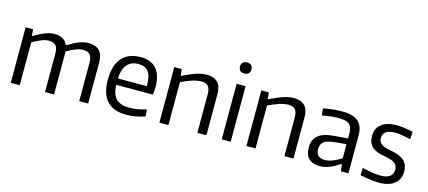

<svg xmlns="http://www.w3.org/2000/svg" viewBox="-58 -1275 4014 1802"><g transform="rotate(15 1949.5 -374.0)"><path d="M76 -540H148L154 -477H159Q223 -515 268 -532.5Q313 -550 355 -550Q452 -550 484 -476H488Q553 -516 599 -533Q645 -550 686 -550Q755 -550 791.5 -513.5Q828 -477 828 -402V0H741V-372Q741 -428 719.5 -451.5Q698 -475 653 -475Q622 -475 582.5 -460Q543 -445 497 -419V0H409V-372Q409 -428 387.5 -451.5Q366 -475 321 -475Q289 -475 248.5 -459Q208 -443 163 -417V0H76Z M1198 9Q1074 9 1011 -59.5Q948 -128 948 -263Q948 -402 1010.5 -475.5Q1073 -549 1192 -549Q1399 -549 1399 -308Q1399 -262 1392 -238H1036Q1041 -144 1082.5 -103Q1124 -62 1209 -62Q1247 -62 1290 -69Q1333 -76 1375 -90L1380 -23Q1340 -8 1291.5 0.5Q1243 9 1198 9ZM1190 -481Q1046 -481 1036 -300H1318Q1318 -398 1287 -439.5Q1256 -481 1190 -481Z M1520 -540H1593L1599 -477H1604Q1644 -496 1676.5 -510Q1709 -524 1736.5 -533Q1764 -542 1788 -546Q1812 -550 1835 -550Q1904 -550 1940.5 -513.5Q1977 -477 1977 -402V0H1889V-373Q1889 -429 1868 -452.5Q1847 -476 1802 -476Q1764 -476 1713.5 -460Q1663 -444 1608 -417V0H1520Z M2169 -652Q2115 -652 2115 -705Q2115 -759 2169 -759Q2225 -759 2225 -705Q2225 -652 2169 -652ZM2126 -540H2213V0H2126Z M2366 -540H2439L2445 -477H2450Q2490 -496 2522.5 -510Q2555 -524 2582.5 -533Q2610 -542 2634 -546Q2658 -550 2681 -550Q2750 -550 2786.5 -513.5Q2823 -477 2823 -402V0H2735V-373Q2735 -429 2714 -452.5Q2693 -476 2648 -476Q2610 -476 2559.5 -460Q2509 -444 2454 -417V0H2366Z M3078 5Q3008 5 2971 -31.5Q2934 -68 2934 -137Q2934 -215 2983 -256Q3032 -297 3140 -305L3269 -315V-354Q3269 -389 3262.5 -412.5Q3256 -436 3240.5 -450.5Q3225 -465 3199 -471Q3173 -477 3134 -477Q3100 -477 3060.5 -473Q3021 -469 2975 -460L2968 -527Q3021 -537 3064.5 -541.5Q3108 -546 3152 -546Q3257 -546 3307 -503Q3357 -460 3357 -369V0H3284L3275 -68H3269Q3220 -33 3173 -14Q3126 5 3078 5ZM3110 -63Q3146 -63 3187.5 -80Q3229 -97 3269 -123V-259L3164 -250Q3086 -243 3054.5 -219.5Q3023 -196 3023 -144Q3023 -63 3110 -63Z M3656 11Q3620 11 3578 5.5Q3536 0 3473 -12V-84Q3523 -72 3567.5 -64.5Q3612 -57 3652 -57Q3712 -57 3742.5 -80Q3773 -103 3773 -145Q3773 -168 3765 -183.5Q3757 -199 3742 -210Q3727 -221 3706 -227.5Q3685 -234 3660 -239Q3629 -245 3597 -252.5Q3565 -260 3539 -276.5Q3513 -293 3496.5 -321.5Q3480 -350 3480 -398Q3480 -471 3532.5 -512Q3585 -553 3679 -553Q3696 -553 3712 -552Q3728 -551 3746 -548.5Q3764 -546 3786 -542.5Q3808 -539 3838 -533L3834 -460Q3783 -471 3749 -476.5Q3715 -482 3686 -482Q3565 -482 3565 -400Q3565 -376 3574.5 -360.5Q3584 -345 3601 -335Q3618 -325 3641 -319Q3664 -313 3691 -308Q3727 -301 3757.5 -290.5Q3788 -280 3810.5 -262Q3833 -244 3845.5 -216.5Q3858 -189 3858 -149Q3858 -74 3805.5 -31.5Q3753 11 3656 11Z"/></g></svg>

Font: Encode Sans
Style: Regular
Weight: 400
Designer: Pablo Impallari, Andres Torresi
Foundry: Pablo Impallari, Andres Torresi
Version: Version 1.000; ttfautohint (v1.00) -l 8 -r 50 -G 200 -x 14 -